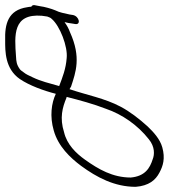

<svg xmlns="http://www.w3.org/2000/svg" viewBox="-193 -660 721 743"><path d="M-116 -354C-79 -329 -24 -309 23 -297C6 -261 -1 -210 15 -155C32 -94 78 -50 121 -18C181 26 250 63 332 63C383 59 409 37 424 8C438 -18 447 -47 435 -90C426 -122 401 -149 378 -171C346 -200 310 -228 274 -247C212 -280 143 -292 76 -315L82 -325C100 -380 122 -438 78 -535C73 -549 66 -562 57 -574H59C66 -572 77 -570 86 -569L98 -567C121 -563 114 -597 89 -602L76 -604C55 -609 39 -611 21 -620C7 -626 -21 -634 -38 -636L-59 -640C-65 -641 -69 -639 -72 -634C-77 -634 -83 -633 -88 -632C-162 -621 -175 -567 -173 -503C-173 -462 -174 -394 -116 -354ZM-116 -392C-129 -410 -130 -422 -131 -441C-137 -524 -144 -608 -31 -599L-10 -596C-6 -594 3 -592 7 -587C39 -560 70 -479 65 -435C62 -394 49 -361 36 -327C-2 -338 -34 -345 -67 -361C-80 -367 -93 -373 -100 -379C-107 -384 -113 -388 -116 -392ZM55 -148C37 -204 49 -245 64 -281C65 -283 64 -284 65 -285C116 -272 168 -258 217 -239C279 -218 340 -176 383 -121C407 -92 405 -61 398 -44C387 -9 368 22 313 27C243 27 188 -5 136 -42C101 -67 66 -101 55 -148Z"/></svg>

Font: Stray Cat
Style: OpSuObl
Weight: 400
Version: Version 1.0